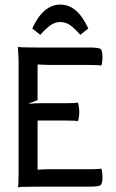

<svg xmlns="http://www.w3.org/2000/svg" viewBox="-20 -805 500 828"><path d="M360.8 -682.1 326.2 -654.8Q301.8 -683.1 282.5 -696.5Q263.2 -710 240.2 -710Q217.3 -710 198 -696.3Q178.7 -682.6 153.8 -654.8L119.1 -682.1Q166 -785.2 240.2 -785.2Q314 -785.2 360.8 -682.1ZM60.1 -51.8V-546.9L57.1 -603Q65.9 -600.1 136.2 -600.1H361.8Q403.3 -600.1 412.6 -594.5Q421.9 -588.9 421.9 -559.1Q421.9 -536.6 417 -522Q408.2 -524.9 361.8 -524.9H189.9Q175.3 -524.9 142.1 -526.9V-373L104.5 -359.4L106 -357.9Q137.2 -359.9 157.2 -359.9H262.2Q307.1 -359.9 315.9 -362.8Q321.8 -345.2 321.8 -319.8Q321.8 -299.8 315.9 -282.2Q307.1 -285.2 262.2 -285.2H142.1V-73.2Q177.2 -75.2 181.2 -75.2H361.8Q408.2 -75.2 417 -78.1Q421.9 -63.5 421.9 -41Q421.9 -11.2 412.6 -5.6Q403.3 0 361.8 0H134.8Q65.9 0 57.1 2.9Q60.1 -5.9 60.1 -51.8Z"/></svg>

Font: Nikodecs
Style: Medium
Weight: 500
Version: Version 0.29